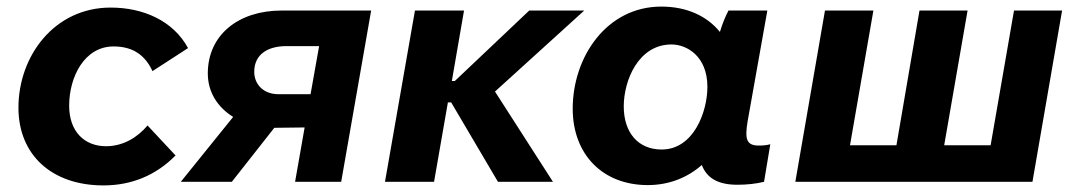

<svg xmlns="http://www.w3.org/2000/svg" viewBox="-20 -552 3267 583"><path d="M294 11C380 11 454 -20 513 -80L428 -171C397 -134 353 -108 302 -108C237 -108 190 -152 190 -231C190 -318 236 -411 325 -411C384 -411 421 -384 443 -336L551 -406C506 -489 415 -529 316 -529C145 -529 36 -382 36 -225C36 -81 138 11 294 11Z M876 0H1016L1107 -520H835C704 -520 611 -446 611 -329C611 -272 641 -226 688 -197L529 0H684L813 -164H820L905 -165ZM752 -334C752 -387 793 -412 850 -412H949L923 -266H825C781 -266 752 -295 752 -334Z M1149 0H1298L1340 -241H1350L1492 0H1659L1483 -274L1754 -520H1587L1361 -306H1352L1389 -520H1240Z M2219 9C2248 9 2276 6 2300 0L2319 -114C2308 -111 2297 -110 2284 -110C2247 -110 2241 -129 2250 -183L2310 -520H2192C2183 -503 2173 -479 2166 -455C2127 -503 2066 -532 1988 -532C1822 -532 1719 -379 1719 -222C1719 -84 1809 10 1947 10C2012 10 2068 -13 2111 -51C2126 -12 2159 9 2219 9ZM2019 -417C2065 -417 2128 -382 2128 -288C2128 -214 2087 -98 1989 -98C1918 -98 1874 -149 1874 -229C1874 -307 1918 -417 2019 -417Z M2988 -111H2847L2918 -520H2772L2702 -111H2561L2632 -520H2485L2395 0H3115L3205 -520H3059Z"/></svg>

Font: Fixel Display
Style: Bold Italic
Weight: 700
Italic angle: -10°
Designer: AlfaBravo + MacPaw
Foundry: Kyrylo Tkachov, Marchela Mozhyna, Serhii Makarenko, Maria Weinstein, Zakhar Kryvoshyya
Version: Version 1.210;Glyphs 3.2 (3217)